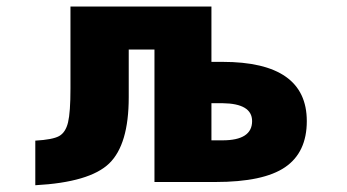

<svg xmlns="http://www.w3.org/2000/svg" viewBox="-20 -544 1040 576"><path d="M614.3 -234.4V-123H647.5Q736.3 -123 736.3 -180.7Q736.3 -233.4 647.5 -234.4ZM366.2 -395.5V-252Q366.2 -110.4 307.6 -53.7Q249 2.9 85.9 11.7V-122.1Q137.7 -125 157.2 -135.7Q176.8 -146.5 184.1 -176.8Q191.4 -207 191.4 -278.3V-524.4H614.3V-358.4H647.5Q900.4 -358.4 900.4 -180.7Q900.4 -86.9 835.4 -42.5Q770.5 2 626 2H443.4V-395.5Z"/></svg>

Font: Gen Shin Gothic Monospace Heavy
Style: Bold
Weight: 800
Designer: [Source Han Sans]
Ryoko NISHIZUKA  (kana & ideographs); Paul D. Hunt (Latin, Greek & Cyrillic); Wenlong ZHANG  (bopomofo
Version: Version 1.002.20150607